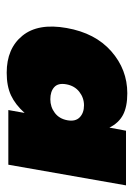

<svg xmlns="http://www.w3.org/2000/svg" viewBox="67 -819 402 576"><g transform="rotate(90 268.0 -531.0)"><path d="M64 -529.8Q79.1 -615.7 133.8 -663.8Q188.5 -711.9 259.8 -711.9Q300.3 -711.9 324.7 -699Q349.1 -686 362.8 -658.2L372.1 -708H536.1L474.1 -355H310.1L318.8 -403.8Q293.9 -376 266.1 -363Q238.3 -350.1 198.2 -350.1Q125.5 -350.1 87.2 -397.2Q48.8 -444.3 64 -529.8ZM340.8 -532.2Q345.2 -556.2 332 -569.1Q318.8 -582 295.9 -582Q273.4 -582 255.4 -567.9Q237.3 -553.7 232.9 -528.8Q228.5 -504.4 241.5 -492.7Q254.4 -481 277.8 -481Q300.8 -481 318.6 -494.4Q336.4 -507.8 340.8 -532.2Z"/></g></svg>

Font: SVN-Poppins Black
Style: Italic
Weight: 900
Italic angle: -10°
Designer: Ninad Kale (Devanagari), Jonny Pinhorn (Latin)
Foundry: Indian Type Foundry
Version: Version 3.002 2017